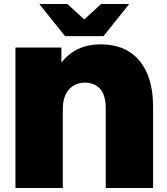

<svg xmlns="http://www.w3.org/2000/svg" viewBox="-20 -937 834 957"><path d="M743 -405V0H507V-398Q507 -462 479.5 -493.5Q452 -525 403 -525Q354 -525 323.5 -491Q293 -457 293 -390V0H57V-700H286V-625Q357 -716 482 -716Q606 -716 674.5 -635Q743 -554 743 -405ZM624 -917 496 -757H304L176 -917H316L400 -840L484 -917Z"/></svg>

Font: Montserrat Alternates Black
Style: Regular
Weight: 900
Designer: Julieta Ulanovsky
Foundry: Julieta Ulanovsky
Version: Version 7.200